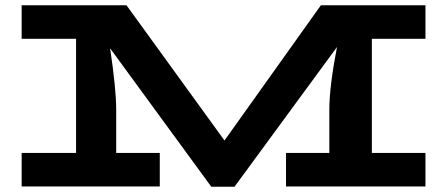

<svg xmlns="http://www.w3.org/2000/svg" viewBox="-20 -706 1693 727"><path d="M1388 -559V-127H1591V0H1063V-127H1227V-290Q1227 -378 1256 -528L868 1H780L397 -523Q420 -368 420 -290V-127H585V0H62V-127H268V-559H62V-686H459L830 -174L1195 -686H1591V-559Z"/></svg>

Font: BioRhyme Expanded ExtraBold
Style: Regular
Weight: 800
Width: 7
Designer: Aoife Mooney
Foundry: Aoife Mooney Type
Version: Version 1.000